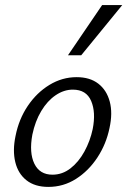

<svg xmlns="http://www.w3.org/2000/svg" viewBox="-20 -726 500 754"><path d="M170 8Q117 8 84 -18Q51 -44 40 -89.5Q29 -135 41 -192Q54 -258 89 -310Q124 -362 174 -392.5Q224 -423 281 -423Q333 -423 366 -397.5Q399 -372 411 -327Q423 -282 410 -223Q397 -160 362.5 -107.5Q328 -55 278.5 -23.5Q229 8 170 8ZM186 -40Q225 -40 257 -65Q289 -90 311.5 -131Q334 -172 344 -219Q357 -285 338 -329.5Q319 -374 266 -374Q231 -374 198.5 -352Q166 -330 142 -290Q118 -250 107 -197Q94 -126 115 -83Q136 -40 186 -40ZM247 -509 381 -706H460L299 -509Z"/></svg>

Font: Ysabeau
Style: Italic
Weight: 400
Italic angle: -12°
Designer: Christian Thalmann (Catharsis Fonts)
Version: Version 2.000;gftools[0.9.27.dev2+g8671c4b]